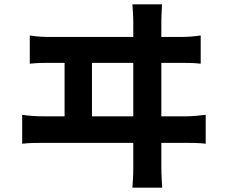

<svg xmlns="http://www.w3.org/2000/svg" viewBox="-20 -810 1040 883"><path d="M403 -275V-521H593V-275ZM722 -275V-521H810C832 -521 874 -521 903 -517V-647C877 -643 845 -640 810 -640H722V-712C722 -725 723 -749 725 -790H589C592 -744 593 -726 593 -712V-640H216C185 -640 149 -641 117 -647V-517C151 -521 186 -521 216 -521H277V-275H180C150 -275 114 -277 82 -282V-149C115 -153 150 -153 180 -153H593V-40C593 -30 593 -2 589 53H726C722 -4 722 -34 722 -42V-153H833C856 -153 898 -153 926 -149V-282C900 -279 868 -275 833 -275Z"/></svg>

Font: Genne Gothic Bold
Style: Regular
Weight: 700
Designer: Ryoko NISHIZUKA (kana & ideographs); Paul D. Hunt (Latin, Greek & Cyrillic); Wenlong ZHANG (bopomofo); Sandoll Communica
Foundry: Adobe Systems Incorporated
Version: Version 1.004;PS 1.004;hotconv 16.6.51;makeotf.lib2.5.65220